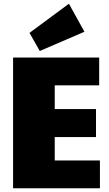

<svg xmlns="http://www.w3.org/2000/svg" viewBox="-20 -1008 582 1028"><path d="M223 -149H515V0H50V-700H511V-551H223L273 -667V-338L223 -424H494V-274H223L273 -360V-33ZM432 -838 193 -735 138 -832 349 -988Z"/></svg>

Font: Pathway Extreme Condensed Black
Style: Regular
Weight: 900
Width: 3
Version: Version 1.001;gftools[0.9.26]